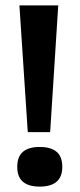

<svg xmlns="http://www.w3.org/2000/svg" viewBox="-20 -680 295 712"><path d="M83 -190 52 -660H196L166 -190ZM127 12Q86 12 65 -6Q44 -24 44 -61Q44 -99 65 -117Q86 -135 127 -135Q169 -135 190 -117Q211 -99 211 -61Q211 12 127 12Z"/></svg>

Font: Bricolage Grotesque 60pt SemiBold
Style: Regular
Weight: 600
Version: Version 1.001;gftools[0.9.33.dev8+g029e19f]